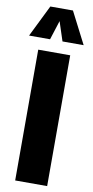

<svg xmlns="http://www.w3.org/2000/svg" viewBox="-126 -1126 567 1171"><g transform="rotate(10 158.0 -541.0)"><path d="M-11 -885 86 -1082H226L327 -885H196L157 -1004L119 -885ZM59 0V-810H257V0Z"/></g></svg>

Font: Oswald Heavy
Style: Regular
Weight: 400
Designer: Vernon Adams
Foundry: Vernon Adams
Version: Version 4.101